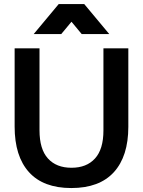

<svg xmlns="http://www.w3.org/2000/svg" viewBox="-20 -943 723 971"><path d="M503.1 -698.5V-283.4C503.1 -220.1 488.9 -172.8 460.5 -141.6C432.1 -110.2 392.5 -94.6 341.5 -94.6C290.5 -94.6 250.8 -110.2 222.4 -141.6C194 -172.8 179.8 -220.4 179.8 -284.3V-698.5H54V-302.7C54 -202.7 78.2 -125.9 126.6 -72.3C175 -18.8 246.3 8 340.5 8C435.4 8 507.2 -18.8 555.9 -72.3C604.6 -125.9 629 -202.4 629 -301.8V-698.5ZM341.5 -833 393.3 -770.6H532.7L405.9 -922.6H277.1L150.3 -770.6H289.6Z"/></svg>

Font: Diatome Semibold
Style: Regular
Weight: 600
Designer: 15.100.17
Foundry: 15.100.17
Version: Version 1.005;Fontself Maker 3.5.8